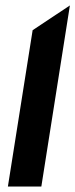

<svg xmlns="http://www.w3.org/2000/svg" viewBox="-20 -686 277 706"><path d="M9 0H132L237 -666L100 -575Z"/></svg>

Font: Charger Pro
Style: UltraNarObl
Weight: 900
Designer: Jasper
Foundry: Cannot Into Space Fonts
Version: Version 1.09